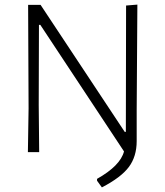

<svg xmlns="http://www.w3.org/2000/svg" viewBox="-20 -660 717 833"><path d="M576 -640 573 -182V-48Q573 19 539 64.5Q505 110 422 153L401 124V116Q502 59 518 -3L155 -552H149L148 -205L150 0H101L104 -190L102 -639H156L521 -88H526L527 -636Z"/></svg>

Font: Alegreya Sans Light
Style: Regular
Weight: 300
Designer: Juan Pablo del Peral
Foundry: Huerta Tipografica
Version: Version 2.007